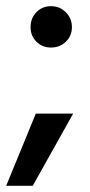

<svg xmlns="http://www.w3.org/2000/svg" viewBox="-28 -478 293 622"><path d="M78 124H-8L88 -110H209ZM137 -324Q109 -324 90 -343Q71 -362 71 -390Q71 -419 90 -438.5Q109 -458 137 -458Q166 -458 185.5 -438Q205 -418 205 -390Q205 -362 185.5 -343Q166 -324 137 -324Z"/></svg>

Font: Hind Siliguri Medium
Style: Regular
Weight: 500
Designer: Jyotish Sonowal
Foundry: Indian Type Foundry
Version: Version 1.001;PS 1.0;hotconv 1.0.86;makeotf.lib2.5.63406; tt